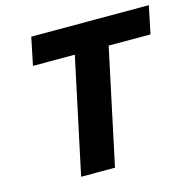

<svg xmlns="http://www.w3.org/2000/svg" viewBox="-103 -801 906 904"><g transform="rotate(-15 350.0 -349.0)"><path d="M303 -563H99L127 -698H700L672 -563H468L348 0H183Z"/></g></svg>

Font: Azeret Mono
Style: Bold Italic
Weight: 700
Italic angle: -12°
Designer: Martin Vácha
Foundry: Displaay
Version: Version 1.000; Glyphs 3.0.3, build 3074